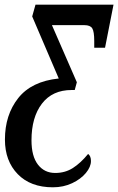

<svg xmlns="http://www.w3.org/2000/svg" viewBox="-20 -556 503 817"><path d="M1 38Q1 -67 57.5 -138.5Q114 -210 230 -222L117 -486L131 -536H463L427 -353H381V-381Q381 -422 372.5 -435.5Q364 -449 339 -449H201L307 -206L298 -173H285Q203 -173 158.5 -115Q114 -57 114 41Q114 109 141.5 144.5Q169 180 215 180Q257 180 290 159Q323 138 355 99Q367 108 367 129Q367 154 345.5 180Q324 206 287 223.5Q250 241 205 241Q110 241 55.5 185Q1 129 1 38Z"/></svg>

Font: Noto Serif CondSemiBold
Style: Italic
Weight: 600
Width: 3
Italic angle: -12°
Designer: Monotype Design Team
Foundry: Monotype Imaging Inc.
Version: Version 1.001